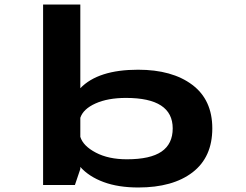

<svg xmlns="http://www.w3.org/2000/svg" viewBox="-20 -820 1090 851"><path d="M171 0V-800H336V-429Q415 -511 592 -511Q743 -511 832 -444.2Q921 -377.5 921 -251Q921 -123.5 833.5 -56.2Q746 11 593 11Q504.5 11 439.5 -13Q374.5 -37 336 -80V-71L312 0ZM538.5 -386Q458 -386 403.5 -361.5Q349 -337 336 -298V-213.5Q348.5 -173 404.8 -143.5Q461 -114 542.5 -114Q646 -114 695.8 -148Q745.5 -182 745.5 -251Q745.5 -386 538.5 -386Z"/></svg>

Font: League Mono Extended SemiBold
Style: Regular
Weight: 600
Width: 9
Designer: Tyler Finck
Foundry: The League of Moveable Type / Tyler Finck
Version: Version 2.210